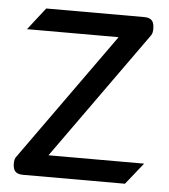

<svg xmlns="http://www.w3.org/2000/svg" viewBox="-46 -622 583 664"><g transform="rotate(5 245.5 -290.0)"><path d="M23 -37C23 -12 32 0 58 0H412L472 -75H140L458 -520C462 -526 463 -534 463 -542C463 -567 455 -580 428 -580H88L28 -503H346L30 -61C25 -55 23 -47 23 -37Z"/></g></svg>

Font: Charger Pro
Style: Bd
Weight: 700
Designer: Jasper
Foundry: Cannot Into Space Fonts
Version: Version 1.09